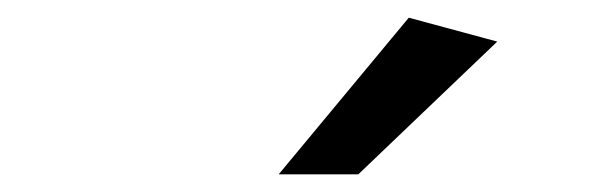

<svg xmlns="http://www.w3.org/2000/svg" viewBox="-20 -770 681 217"><path d="M295 -573 442 -750 542 -723 385 -573Z"/></svg>

Font: Livvic Medium
Style: Italic
Weight: 500
Italic angle: -10°
Designer: Jacques Le Bailly, Baron von Fonthausen
Version: Version 1.001; ttfautohint (v1.8.2)